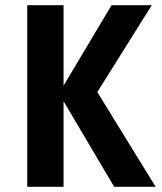

<svg xmlns="http://www.w3.org/2000/svg" viewBox="-20 -720 625 740"><path d="M355 -365 565 -700H410L225 -390V-700H85V0H225V-330L420 0H580Z"/></svg>

Font: Scada
Style: Bold
Weight: 700
Designer: Jovanny Lemonad
Foundry: Jovanny Lemonad
Version: Version 3.005